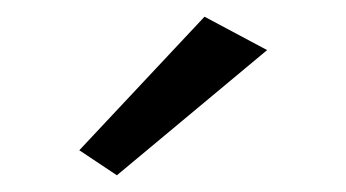

<svg xmlns="http://www.w3.org/2000/svg" viewBox="-20 -720 415 230"><path d="M300 -660 120 -510 75 -540 225 -700Z"/></svg>

Font: jost-mod-400
Style: Regular
Weight: 400
Version: Version 3.200; ttfautohint (v0.97) -l 8 -r 50 -G 200 -x 14 -